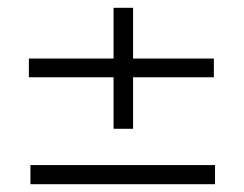

<svg xmlns="http://www.w3.org/2000/svg" viewBox="-20 -558 625 492"><path d="M528 -408H321V-538H271V-408H54V-360H271V-228H321V-360H528ZM58 -86H531V-135H58Z"/></svg>

Font: Ortica Linear
Style: Regular
Weight: 400
Designer: Benedetta Bovani
Foundry: Collletttivo
Version: Version 2.000;Glyphs 3.1.2 (3151)